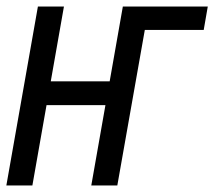

<svg xmlns="http://www.w3.org/2000/svg" viewBox="-28 -570 659 590"><path d="M168.5 -550 128 -320H309L349.5 -550H610.5L598 -478H417L332.5 0H252.5L296 -247H115L71.5 0H-8.5L88.5 -550Z"/></svg>

Font: JuliaMono Medium
Style: Italic
Weight: 500
Italic angle: -9°
Monospace: yes
Designer: cormullion
Foundry: corm
Version: Version 0.054; ttfautohint (v1.8.4)